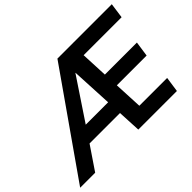

<svg xmlns="http://www.w3.org/2000/svg" viewBox="-210 -1002 1285 1285"><g transform="rotate(-45 432.0 -359.5)"><path d="M65.4 0 177.2 -165H465.3L473.6 0H838.9L854.5 -107.9H591.3L581.5 -311H863.3L878.9 -418.5H575.7L566.9 -610.8H926.3L941.4 -718.8H426.8L-76.7 0ZM445.3 -565.4 460 -272H248L443.8 -565.4Z"/></g></svg>

Font: Winston SemiBold
Style: Italic
Weight: 600
Italic angle: -8.13011°
Designer: Vernon Adams, Kim Jin-seong, David Berlow, Cristiano Sobral
Foundry: The Winston Project Authors
Version: Version 3.004